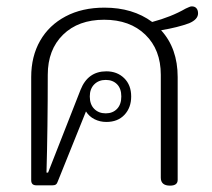

<svg xmlns="http://www.w3.org/2000/svg" viewBox="-20 -582 667 603"><path d="M485 -24V-347Q485 -426 436.5 -473Q388 -520 307 -520Q226 -520 178 -473Q130 -426 130 -347Q130 -180 126 -40H131L233 -300Q256 -358 314 -358Q348 -358 370 -336.5Q392 -315 392 -279Q392 -244 371 -221.5Q350 -199 314 -199Q294 -199 277 -207.5Q260 -216 250 -232L161 -11Q159 -5 155.5 -2.5Q152 0 145 0H94Q78 0 78 -16V-340Q78 -405 106 -454Q134 -503 186 -530.5Q238 -558 308 -558Q397 -558 458 -513Q518 -529 563 -555Q566 -556 572 -559Q578 -562 582 -562Q592 -562 597 -556Q602 -550 602 -540Q602 -521 574 -509Q539 -496 486 -487Q538 -430 538 -340V-17Q538 1 514 1Q485 1 485 -24ZM361 -279Q361 -304 347.5 -317.5Q334 -331 312 -331Q290 -331 276 -317Q262 -303 262 -279Q262 -254 276 -240Q290 -226 312 -226Q334 -226 347.5 -240Q361 -254 361 -279Z"/></svg>

Font: Maitree Light
Style: Regular
Weight: 300
Designer: CadsonDemak Team
Foundry: CadsonDemak
Version: Version 1.001